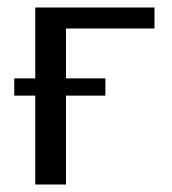

<svg xmlns="http://www.w3.org/2000/svg" viewBox="-20 -492 460 512"><path d="M18 -237V-283H74V-472H392V-416H287H243H156V-283H261V-237H156V0H74V-237Z"/></svg>

Font: Coval
Style: Light
Weight: 300
Foundry: Context Ltd
Version: Version 001.000